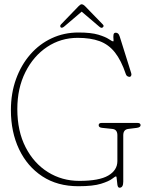

<svg xmlns="http://www.w3.org/2000/svg" viewBox="-20 -861 685 898"><path d="M556.5 -11.5Q556.5 17 539 17Q531.5 17 529.2 3.8Q527 -9.5 526.2 -22.8Q525.5 -36 522.5 -36Q519 -36 504 -24.5Q489 -13 452.2 -1.5Q415.5 10 346.5 10Q248.5 10 178 -36.2Q107.5 -82.5 69.2 -163Q31 -243.5 31 -346Q31 -425 55 -491.2Q79 -557.5 121.8 -606.5Q164.5 -655.5 222 -682.2Q279.5 -709 346.5 -709Q406 -709 439.8 -698.8Q473.5 -688.5 489 -678Q504.5 -667.5 509.5 -667.5Q512 -667.5 510.8 -677.8Q509.5 -688 510.8 -698Q512 -708 521.5 -708Q527 -708 531.8 -704.5Q536.5 -701 540 -690L593.5 -519.5Q596 -513 593.5 -507.2Q591 -501.5 585 -501.5Q572 -503 568.5 -514.5Q547 -578.5 517.5 -615.8Q488 -653 445.8 -668.5Q403.5 -684 343.5 -684Q264.5 -684 200.5 -641.5Q136.5 -599 98.8 -523.8Q61 -448.5 61 -351Q61 -247.5 99.8 -172.2Q138.5 -97 204.2 -56Q270 -15 351 -15Q444 -15 486.5 -40Q529 -65 529 -107.5V-228.5Q529 -255.5 505.5 -258L458 -263Q441.5 -264.5 441.5 -275.5Q441.5 -286 455.5 -286H623Q637.5 -286 637.5 -275.5Q637.5 -265.5 620 -263L580 -258Q556.5 -255 556.5 -228.5ZM281 -737.5Q270.5 -728.5 264.5 -732.5Q262 -734.5 261.8 -738.8Q261.5 -743 265 -746.5L347.5 -832Q356.5 -841 361.5 -841Q369 -841 378 -832L461 -746.5Q468.5 -739 460 -732.5Q454 -727.5 443 -737.5L362 -806.5Z"/></svg>

Font: Fraunces 144pt S100 Thin
Style: Regular
Weight: 100
Version: Version 1.000; ttfautohint (v1.8.3)